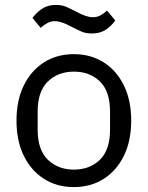

<svg xmlns="http://www.w3.org/2000/svg" viewBox="-20 -748 600 780"><path d="M280 12Q211 12 158.5 -21.5Q106 -55 76.5 -115.5Q47 -176 47 -258Q47 -340 76.5 -400.5Q106 -461 158.5 -494.5Q211 -528 280 -528Q349 -528 401.5 -494.5Q454 -461 483.5 -400.5Q513 -340 513 -258Q513 -176 483.5 -115.5Q454 -55 401.5 -21.5Q349 12 280 12ZM280 -59Q345 -59 386 -99Q427 -139 427 -221V-295Q427 -377 386 -417Q345 -457 280 -457Q216 -457 174.5 -417Q133 -377 133 -295V-221Q133 -139 174.5 -99Q216 -59 280 -59ZM353 -612Q327 -612 308 -621Q289 -630 273 -638Q249 -651 232.5 -656.5Q216 -662 203 -662Q187 -662 173.5 -655Q160 -648 145 -635L112 -675Q126 -695 149.5 -711.5Q173 -728 207 -728Q233 -728 252 -719Q271 -710 287 -702Q311 -689 327.5 -683.5Q344 -678 357 -678Q374 -678 387 -685Q400 -692 415 -705L448 -665Q435 -645 411.5 -628.5Q388 -612 353 -612Z"/></svg>

Font: IBM Plex Sans Var
Style: Regular
Weight: 400
Designer: Mike Abbink, Paul van der Laan, Pieter van Rosmalen
Foundry: Bold Monday
Version: Version 3.000